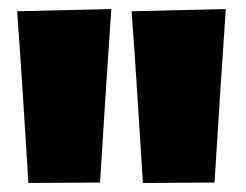

<svg xmlns="http://www.w3.org/2000/svg" viewBox="-20 -765 546 426"><path d="M43 -359Q37 -455 31 -550.2Q25 -645.5 18 -740L227 -745Q220.5 -650 214.2 -553.8Q208 -457.5 202 -360ZM297 -359Q291 -455 285 -550.2Q279 -645.5 272 -740L481 -745Q474.5 -650 468.2 -553.8Q462 -457.5 456 -360Z"/></svg>

Font: Commissioner Black
Style: Regular
Weight: 900
Designer: Kostas Bartsokas
Foundry: Kostas Bartsokas
Version: Version 1.000; ttfautohint (v1.8.3)